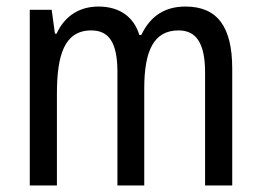

<svg xmlns="http://www.w3.org/2000/svg" viewBox="-20 -567 798 587"><path d="M547 -547C485 -547 440 -519 412 -460H406C390 -513 348 -547 281 -547C224 -547 178 -519 153 -464H148L138 -537H71V0H154V-280C154 -397 176 -474 259 -474C313 -474 339 -437 339 -347V0H421V-296C421 -412 450 -474 526 -474C580 -474 607 -435 607 -345V0H690V-357C690 -486 644 -547 547 -547Z"/></svg>

Font: Noto Sans Ethiopic Condensed
Style: Regular
Weight: 400
Width: 3
Designer: Monotype Design Team
Foundry: Monotype Imaging Inc.
Version: Version 2.102